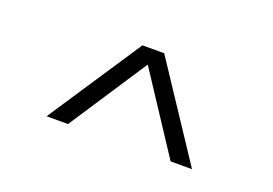

<svg xmlns="http://www.w3.org/2000/svg" viewBox="-53 -828 754 531"><g transform="rotate(20 324.0 -562.5)"><path d="M110 -425 292 -700H356L538 -425H475L324 -655L173 -425Z"/></g></svg>

Font: Geologica Roman Thin
Style: Regular
Weight: 250
Designer: Sindre Bremnes, Frode Helland
Foundry: Monokrom Skriftforlag AS
Version: Version 1.010;gftools[0.9.28]